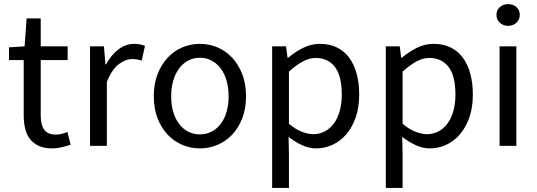

<svg xmlns="http://www.w3.org/2000/svg" viewBox="-20 -712 2622 937"><path d="M95.7 -418.9H23.9V-481L100.1 -485.8L109.9 -622.1H178.7V-485.8H310.1V-418.9H178.7V-148.9Q178.7 -104 195.3 -79.6Q211.9 -55.2 253.9 -55.2Q267.1 -55.2 282 -59.1Q296.9 -63 309.1 -67.9L324.7 -5.9Q304.7 1 281.2 6.6Q257.8 12.2 234.9 12.2Q195.8 12.2 169.4 0Q143.1 -12.2 126.5 -33.2Q109.9 -54.2 102.8 -84Q95.7 -113.8 95.7 -149.9Z M419.4 -485.8H487.3L494.6 -397.9H497.6Q522.5 -443.8 557.9 -470.9Q593.3 -498 635.3 -498Q664.6 -498 687.5 -487.8L671.4 -416Q659.7 -419.9 649.7 -421.9Q639.6 -423.8 624.5 -423.8Q593.3 -423.8 559.8 -398.9Q526.4 -374 501.5 -312V0H419.4Z M730.5 -242.2Q730.5 -303.2 749 -350.6Q767.6 -397.9 798.6 -430.9Q829.6 -463.9 870.1 -481Q910.6 -498 955.6 -498Q1000.5 -498 1041 -481Q1081.5 -463.9 1112.5 -430.9Q1143.6 -397.9 1162.1 -350.6Q1180.7 -303.2 1180.7 -242.2Q1180.7 -182.1 1162.1 -134.5Q1143.6 -86.9 1112.5 -54.4Q1081.5 -22 1041 -4.9Q1000.5 12.2 955.6 12.2Q910.6 12.2 870.1 -4.9Q829.6 -22 798.6 -54.4Q767.6 -86.9 749 -134.5Q730.5 -182.1 730.5 -242.2ZM815.4 -242.2Q815.4 -200.2 825.4 -166Q835.4 -131.8 854 -107.4Q872.6 -83 898.4 -69.6Q924.3 -56.2 955.6 -56.2Q986.3 -56.2 1012.5 -69.6Q1038.6 -83 1057.1 -107.4Q1075.7 -131.8 1085.7 -166Q1095.7 -200.2 1095.7 -242.2Q1095.7 -284.2 1085.7 -318.6Q1075.7 -353 1057.1 -377.9Q1038.6 -402.8 1012.5 -416.5Q986.3 -430.2 955.6 -430.2Q924.3 -430.2 898.4 -416.5Q872.6 -402.8 854 -377.9Q835.4 -353 825.4 -318.6Q815.4 -284.2 815.4 -242.2Z M1390.1 41V205.1H1308.1V-485.8H1376L1383.3 -430.2H1386.2Q1418.9 -458 1458.5 -478Q1498 -498 1541 -498Q1587.9 -498 1624 -480.5Q1660.2 -462.9 1684.1 -430.4Q1708 -397.9 1720.5 -352.5Q1732.9 -307.1 1732.9 -250Q1732.9 -188 1716.1 -139.4Q1699.2 -90.8 1670.2 -56.9Q1641.1 -22.9 1603 -5.4Q1564.9 12.2 1522.9 12.2Q1489.3 12.2 1455.6 -2.9Q1421.9 -18.1 1388.2 -43.9ZM1390.1 -107.9Q1423.3 -80.1 1454.1 -68.6Q1484.9 -57.1 1509.3 -57.1Q1539.1 -57.1 1564.7 -70.6Q1590.3 -84 1608.6 -108.4Q1627 -132.8 1637.5 -168.9Q1647.9 -205.1 1647.9 -250Q1647.9 -290 1641.1 -323Q1634.3 -356 1618.7 -379.4Q1603 -402.8 1578.6 -416Q1554.2 -429.2 1520 -429.2Q1489.3 -429.2 1457.8 -412.1Q1426.3 -395 1390.1 -362.8Z M1944.8 41V205.1H1862.8V-485.8H1930.7L1938 -430.2H1940.9Q1973.6 -458 2013.2 -478Q2052.7 -498 2095.7 -498Q2142.6 -498 2178.7 -480.5Q2214.8 -462.9 2238.8 -430.4Q2262.7 -397.9 2275.1 -352.5Q2287.6 -307.1 2287.6 -250Q2287.6 -188 2270.8 -139.4Q2253.9 -90.8 2224.9 -56.9Q2195.8 -22.9 2157.7 -5.4Q2119.6 12.2 2077.6 12.2Q2043.9 12.2 2010.3 -2.9Q1976.6 -18.1 1942.9 -43.9ZM1944.8 -107.9Q1978 -80.1 2008.8 -68.6Q2039.6 -57.1 2064 -57.1Q2093.8 -57.1 2119.4 -70.6Q2145 -84 2163.3 -108.4Q2181.6 -132.8 2192.1 -168.9Q2202.6 -205.1 2202.6 -250Q2202.6 -290 2195.8 -323Q2189 -356 2173.3 -379.4Q2157.7 -402.8 2133.3 -416Q2108.9 -429.2 2074.7 -429.2Q2043.9 -429.2 2012.5 -412.1Q1981 -395 1944.8 -362.8Z M2460 -585.9Q2436 -585.9 2419.4 -601.1Q2402.8 -616.2 2402.8 -639.2Q2402.8 -663.1 2419.4 -677.5Q2436 -691.9 2460 -691.9Q2483.9 -691.9 2500.2 -677.5Q2516.6 -663.1 2516.6 -639.2Q2516.6 -616.2 2500.2 -601.1Q2483.9 -585.9 2460 -585.9ZM2418 -485.8H2500V0H2418Z"/></svg>

Font: Pyidaungsu ZawDecode
Style: Regular
Weight: 400
Designer: Sun Tun
Foundry: Your Own Font Foundry
Version: Version 2.50